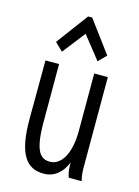

<svg xmlns="http://www.w3.org/2000/svg" viewBox="-108 -746 591 818"><g transform="rotate(15 187.5 -337.0)"><path d="M108 -511 186 -611 265 -511 299 -545 195 -685H177L73 -545ZM167 11C214 11 248 -19 266 -65C266 -42 267 -23 275 0H332C325 -24 325 -47 325 -71V-457H265V-205C265 -96 225 -45 180 -45C140 -45 110 -67 110 -202V-457H50L49 -202C48 -39 93 11 167 11Z"/></g></svg>

Font: Inconsolata Condensed Thin
Style: Regular
Weight: 100
Width: 3
Monospace: yes
Designer: Raph Levien, Cyreal, Brenton Simpson
Foundry: Raph Levien, Cyreal, Google
Version: Version 3.100